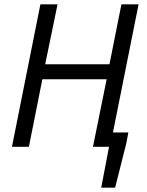

<svg xmlns="http://www.w3.org/2000/svg" viewBox="-20 -676 675 884"><path d="M35 0H113L175 -311H471L408 0H482L446 188H510L561 -14L571 -66H500L618 -656H539L484 -380H188L245 -656H166Z"/></svg>

Font: Source Sans Pro
Style: Italic
Weight: 400
Italic angle: -11°
Designer: Paul D. Hunt
Foundry: Adobe Systems Incorporated
Version: Version 3.006;hotconv 1.0.111;makeotfexe 2.5.65597